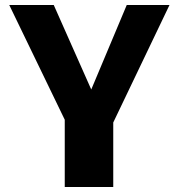

<svg xmlns="http://www.w3.org/2000/svg" viewBox="-20 -698 715 768"><path d="M433 -208V50H239V-219L17 -678H195L345 -340L487 -678H658Z"/></svg>

Font: BM HANNA Pro
Style: Regular
Weight: 400
Designer: Woowa Brothers : Cheoljun Lim; Soyoung Lee; & Sandoll : Jooyeon Kang;
Foundry: Sandoll Communications Inc.
Version: Version 1.000;PS 1;hotconv 16.6.51;makeotf.lib2.5.65220